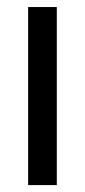

<svg xmlns="http://www.w3.org/2000/svg" viewBox="-20 -536 246 556"><path d="M61.5 0V-515.6H144.5V0Z"/></svg>

Font: Inter Khmer Looped
Style: Regular
Weight: 400
Designer: Rasmus Andersson, Sovichet Tep
Foundry: Anagata Design
Version: Version 1.000